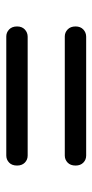

<svg xmlns="http://www.w3.org/2000/svg" viewBox="140 -651 297 617"><g transform="rotate(90 288.5 -342.5)"><path d="M65 -436.9Q65 -452.6 74.8 -461.8Q84.6 -470.9 98 -470.9H480Q493.3 -470.9 502.6 -461.8Q512 -452.6 512 -436.9Q512 -420.3 502.5 -411.3Q492.9 -402.2 480 -402.2H97Q84.4 -402.2 74.7 -411.3Q65 -420.5 65 -436.9ZM65 -248.9Q65 -264.6 74.8 -273.8Q84.6 -282.9 98 -282.9H480Q493.3 -282.9 502.6 -273.8Q512 -264.6 512 -248.9Q512 -232.3 502.5 -223.3Q492.9 -214.2 480 -214.2H97Q84.4 -214.2 74.7 -223.3Q65 -232.5 65 -248.9Z"/></g></svg>

Font: Fraunces SuperSoft Wonky
Style: Regular
Weight: 900
Version: Version 1.000;[b76b70a41]